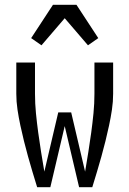

<svg xmlns="http://www.w3.org/2000/svg" viewBox="-20 -781 540 801"><path d="M135 0Q125 -32 115.5 -64Q106 -96 97 -128Q88 -160 80 -192.5Q72 -225 65 -257.5Q58 -290 53 -323.5Q48 -357 48 -390V-520H126V-390Q126 -349 130 -308.5Q134 -268 139.5 -227.5Q145 -187 151.5 -146.5Q158 -106 165 -65L223 -312H277L335 -65Q342 -106 348.5 -146.5Q355 -187 360.5 -227.5Q366 -268 370 -308.5Q374 -349 374 -390V-520H452V-390Q452 -357 447 -323.5Q442 -290 435 -257.5Q428 -225 420 -192.5Q412 -160 403 -128Q394 -96 384.5 -64Q375 -32 365 0H310L250 -255L190 0ZM153 -592 110 -622 201 -761H299L390 -622L347 -592L250 -705Z"/></svg>

Font: Iosevka Curly
Style: Regular
Weight: 400
Monospace: yes
Designer: Belleve Invis
Foundry: Belleve Invis
Version: Version 22.1.2; ttfautohint (v1.8.4)